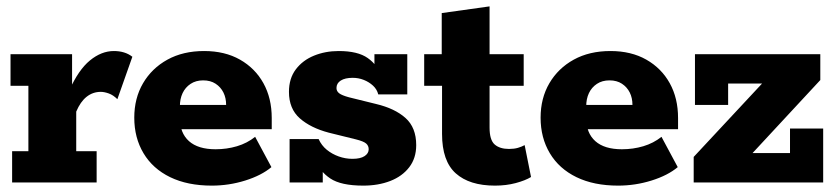

<svg xmlns="http://www.w3.org/2000/svg" viewBox="-20 -572 2621 602"><path d="M18 0V-98H69V-303H13V-402H206V-274L197 -288Q226 -353 262 -382.5Q298 -412 337 -412Q372 -412 395 -394L348 -261Q335 -274 321 -279Q307 -284 296 -284Q271 -284 251.5 -268.5Q232 -253 219 -222V-98H283V0Z M644 10Q568 10 513.5 -16.5Q459 -43 430 -91.5Q401 -140 401 -203Q401 -264 428.5 -311Q456 -358 505 -385Q554 -412 620 -412Q685 -412 732.5 -385Q780 -358 806 -311Q832 -264 832 -202V-167H478V-243H689Q689 -265 680.5 -282Q672 -299 656 -309.5Q640 -320 617 -320Q594 -320 577.5 -309Q561 -298 552.5 -280Q544 -262 544 -238V-202Q544 -155 572.5 -129.5Q601 -104 656 -104Q691 -104 723 -113.5Q755 -123 780 -143L831 -48Q800 -22 749 -6Q698 10 644 10Z M1119 10Q1049 10 1015.5 -12.5Q982 -35 973 -67L992 -75V0H888V-136H979Q988 -116 1004.5 -102.5Q1021 -89 1042 -81.5Q1063 -74 1085 -74Q1110 -74 1123 -82.5Q1136 -91 1136 -104Q1136 -115 1128 -122Q1120 -129 1096 -135L1011 -156Q954 -171 920 -201Q886 -231 886 -284Q886 -326 907.5 -354.5Q929 -383 964.5 -397.5Q1000 -412 1042 -412Q1102 -412 1133 -390Q1164 -368 1172 -337L1154 -338V-402H1257V-276H1166Q1162 -292 1149.5 -303.5Q1137 -315 1120.5 -321.5Q1104 -328 1086 -328Q1062 -328 1048.5 -319.5Q1035 -311 1035 -296Q1035 -286 1043.5 -279.5Q1052 -273 1074 -267L1159 -246Q1218 -232 1251.5 -202Q1285 -172 1285 -117Q1285 -76 1263 -47.5Q1241 -19 1203.5 -4.5Q1166 10 1119 10Z M1532 10Q1452 10 1409 -28.5Q1366 -67 1366 -152V-303H1310V-402H1365V-531L1515 -552V-402H1622V-303H1515V-172Q1515 -133 1531 -119Q1547 -105 1576 -105Q1592 -105 1604 -108.5Q1616 -112 1625 -117L1645 -17Q1627 -6 1597 2Q1567 10 1532 10Z M1918 10Q1842 10 1787.5 -16.5Q1733 -43 1704 -91.5Q1675 -140 1675 -203Q1675 -264 1702.5 -311Q1730 -358 1779 -385Q1828 -412 1894 -412Q1959 -412 2006.5 -385Q2054 -358 2080 -311Q2106 -264 2106 -202V-167H1752V-243H1963Q1963 -265 1954.5 -282Q1946 -299 1930 -309.5Q1914 -320 1891 -320Q1868 -320 1851.5 -309Q1835 -298 1826.5 -280Q1818 -262 1818 -238V-202Q1818 -155 1846.5 -129.5Q1875 -104 1930 -104Q1965 -104 1997 -113.5Q2029 -123 2054 -143L2105 -48Q2074 -22 2023 -6Q1972 10 1918 10Z M2155 0V-80L2401 -344L2419 -310H2263V-243H2159V-402H2552V-321L2307 -57L2287 -92H2457V-169H2561V0Z"/></svg>

Font: Rokkitt SemiBold ExtraBold
Style: Regular
Weight: 800
Version: Version 3.103